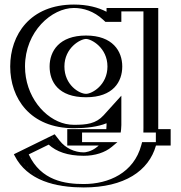

<svg xmlns="http://www.w3.org/2000/svg" viewBox="-20 -548 794 843"><path d="M237.8 -256C237.8 -327 290.8 -377 357.8 -377C423.8 -377 476.8 -327 476.8 -256C476.8 -186 426.8 -136 357.8 -136C285.8 -136 237.8 -186 237.8 -256ZM63.8 126 208.8 55C227.8 86 270.8 121 347.8 121C374 121 408 112.7 433.9 91H300.3V19H471.7C472.4 13.3 472.8 7.3 472.8 1V-37C434.8 5 374.8 15 304.8 15C154.8 15 49.8 -106 49.8 -256C49.8 -406 154.8 -528 304.8 -528C372.8 -528 427.8 -506 469.8 -467H472.8V-513H649.8V14C649.8 15.7 649.7 17.3 649.7 19H704.2V91H640.1C607.4 212.5 494.4 275 347.8 275C240.8 275 117.8 251 63.8 126ZM222.8 -256C222.8 -178.3 277.8 -121 357.8 -121C434.8 -121 491.8 -178.1 491.8 -256C491.8 -335.1 431.8 -392 357.8 -392C282.8 -392 222.8 -335.2 222.8 -256ZM304.8 -513C164 -513 64.8 -399 64.8 -256C64.8 -113 163.9 0 304.8 0C373.9 0 428.4 -10.3 461.6 -47.1L487.8 -75.9V1C487.8 7.9 487.4 14.5 486.6 20.8L485 34H315.3V76H475.1L443.5 102.5C414.1 127.1 376.9 136 347.8 136C274.9 136 229.1 106.7 203.8 74.1L83.6 133C136.8 237.9 245.7 260 347.8 260C490.5 260 595.2 200.1 625.6 87.1L628.6 76H689.3V34H634.5L634.7 18.8C634.7 17.2 634.8 15.6 634.8 14V-498H487.8V-452H463.9C423.2 -489.7 372.9 -513 304.8 -513ZM222.8 -256C222.8 -335.2 282.8 -392 357.8 -392C431.8 -392 491.8 -335.1 491.8 -256C491.8 -178.1 434.8 -121 357.8 -121C277.8 -121 222.8 -178.3 222.8 -256ZM463.9 -452H487.8V-498H634.8V14C634.8 15.6 634.7 17.2 634.7 18.8L634.5 34H689.3V76H628.6L625.6 87.1C595.2 200.1 490.5 260 347.8 260C245.7 260 136.8 237.9 83.6 133L203.8 74.1C229.1 106.7 274.9 136 347.8 136C376.9 136 414.1 127.1 443.5 102.5L475.1 76H315.3V34H485L486.6 20.8C487.4 14.5 487.8 7.9 487.8 1V-75.9L461.6 -47.1C428.4 -10.4 373.9 0 304.8 0C163.9 0 64.8 -113 64.8 -256C64.8 -399 164 -513 304.8 -513C372.9 -513 423.2 -489.7 463.9 -452ZM237.8 -256C237.8 -186.1 285.8 -136 357.8 -136C426.7 -136 476.8 -186.1 476.8 -256C476.8 -327 423.7 -377 357.8 -377C290.8 -377 237.8 -327 237.8 -256ZM472.8 -37V1C472.8 7.3 472.4 13.3 471.7 19H300.3V91H433.9C407.9 112.7 374.1 121 347.8 121C279.1 121 238.1 93.8 215.6 64.9L208.1 55.3L63.3 126.2L70.2 139.8C127.4 252.5 244.4 275 347.8 275C494.4 275 607.4 212.5 640.1 91H704.3V19H649.7C649.7 17.3 649.8 15.7 649.8 14V-513H472.8V-467H469.8C427.8 -506 372.7 -528 304.8 -528C154.8 -528 49.8 -406 49.8 -256C49.8 -106 154.8 15 304.8 15C378.8 15 435.4 4.2 472.8 -37ZM197.8 -256C197.8 -189.6 235.6 -121 357.8 -121C477.2 -121 516.8 -189.6 516.8 -256C516.8 -323.6 474.4 -392 357.8 -392C240.3 -392 197.8 -323.6 197.8 -256ZM347.8 136C397.3 136 441.4 121.4 470.4 97.1L495.6 76H340.3V34H509.9L511.7 19.7C512.4 13.7 512.8 7.5 512.8 1V-127.9L434.9 -41.8C401.4 -4.8 360.4 0 304.8 0C292.8 0 281.2 -1.2 268.6 -3.9C176.4 -24.1 89.8 -125.8 89.8 -256C89.8 -410.3 207.5 -513 304.8 -513C346 -513 391.9 -499.2 432.7 -461.4L442.8 -452H512.8V-498H609.8V14C609.8 15.6 609.7 17.3 609.7 18.9L609.5 34H664.3V76H603.9L600.3 89.5C567.6 210.9 457.4 260 347.8 260C266.6 260 160 245.8 106.1 129.9L193.8 87C227.7 117.7 276.5 136 347.8 136ZM262.8 -256C262.8 -338.6 333.4 -377 357.8 -377C381 -377 451.8 -338.6 451.8 -256C451.8 -174.6 384.1 -136 357.8 -136C328.2 -136 262.8 -174.7 262.8 -256ZM447.8 -6.9V1C447.8 7.2 447.4 13.4 446.8 19H275.3V91H413.4L407 96.4C380.6 118.5 353.8 121 347.8 121C307.7 121 267.4 102.4 242.2 69.9L220 41.5L40.9 129.2L44.3 135.8C99.2 243.9 222.1 275 347.8 275C526.5 275 633.4 202.3 664.8 91H729.3V19H674.7L674.7 18.9C674.7 17.3 674.8 15.6 674.8 14V-513H447.8V-496.3C411.6 -515.3 363.9 -528 304.8 -528C111.3 -528 24.8 -394.7 24.8 -256C24.8 -117.3 111.4 15 304.8 15C357.5 15 410.4 8.6 447.8 -6.9Z"/></svg>

Font: Hussar Outliner
Style: Regular
Weight: 700
Foundry: Cannot Into Space Fonts
Version: Version 0.92